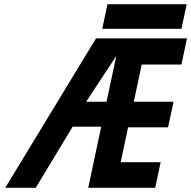

<svg xmlns="http://www.w3.org/2000/svg" viewBox="-20 -895 911 915"><path d="M492.2 -875H869.6L844.7 -757.8H467.3ZM462.4 -291.5H326.2L150.4 0H4.9L437.5 -711.9H871.1L844.7 -587.4H655.3L617.7 -410.2H807.1L780.8 -288.1H590.3L555.2 -122.1H745.6L719.7 0H400.4ZM534.2 -628.4 390.6 -410.2H487.8Z"/></svg>

Font: Tuffy
Style: BoldItalic
Weight: 700
Italic angle: -12°
Designer: Thatcher Ulrich, Karoly Barta, Michael Everson
Version: Version 001.271